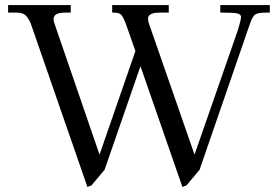

<svg xmlns="http://www.w3.org/2000/svg" viewBox="-20 -720 1100 760"><path d="M718 14 702 20 536 -458 394 -48 342 14 326 20 102 -626Q93 -648 81.5 -659Q70 -670 46 -670H12V-700H260V-670H236Q192 -670 192 -644Q192 -636 200 -614L374 -108L516 -518L478 -626Q466 -658 457 -664Q448 -670 432 -670H424V-700H648V-670H612Q566 -670 566 -646Q566 -634 574 -614L750 -108L922 -602Q934 -642 934 -652.5Q934 -663 920.5 -666.5Q907 -670 866 -670H852V-700H1048V-670H1030Q998 -670 988 -661Q978 -652 968 -622L770 -48Z"/></svg>

Font: Montaga
Style: Regular
Weight: 400
Designer: Alejandra Rodriguez
Foundry: Alejandra Rodriguez
Version: Version 1.001